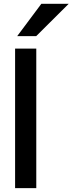

<svg xmlns="http://www.w3.org/2000/svg" viewBox="-20 -967 373 987"><path d="M57.6 0V-717.3H166.5V0ZM68.4 -781.2 192.4 -947.3H333L166 -781.2Z"/></svg>

Font: Ride Light
Style: Bold
Weight: 600
Version: Version 3.000